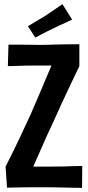

<svg xmlns="http://www.w3.org/2000/svg" viewBox="-20 -909 424 929"><path d="M21 -693Q45 -693 68 -693Q91 -693 114 -692.5Q137 -692 159 -692Q181 -692 201 -692Q223 -693 248.5 -693.5Q274 -694 303.5 -694.5Q333 -695 364 -695V-589Q340 -540 318.5 -494Q297 -448 278 -407.5Q259 -367 242 -328Q223 -288 206 -250Q189 -212 173 -175.5Q157 -139 141 -103Q156 -103 171 -103Q186 -103 201.5 -103Q217 -103 232 -103Q268 -103 290 -103.5Q312 -104 331 -105Q350 -106 378 -106L377 0Q357 0 336.5 -0.5Q316 -1 293.5 -1.5Q271 -2 246 -2.5Q221 -3 192 -3Q170 -3 143 -3Q116 -3 90 -2.5Q64 -2 43.5 -1.5Q23 -1 14 -1L7 -103Q45 -178 74 -239Q103 -300 129 -357Q153 -413 177.5 -470Q202 -527 229 -592Q219 -592 206.5 -592Q194 -592 181.5 -592Q169 -592 157 -592Q129 -592 109 -591.5Q89 -591 73.5 -590.5Q58 -590 44.5 -589.5Q31 -589 18 -589ZM151 -727 115 -782Q134 -794 155 -806Q176 -818 197 -831Q212 -841 226 -850.5Q240 -860 254.5 -870Q269 -880 282 -889L329 -814Q313 -806 297 -799Q281 -792 265.5 -785Q250 -778 235 -770Q221 -764 207 -756.5Q193 -749 179 -742Q165 -735 151 -727Z"/></svg>

Font: Truculenta ExtraBold
Style: Regular
Weight: 800
Version: Version 1.002